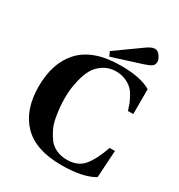

<svg xmlns="http://www.w3.org/2000/svg" viewBox="-211 -1042 1111 1195"><g transform="rotate(30 344.5 -444.5)"><path d="M316 -751 488 -874Q528 -904 552 -904Q574 -904 590 -881Q606 -858 606 -840Q606 -819 590.5 -807.5Q575 -796 533 -783L330 -719ZM128 -602Q222 -707 423 -707Q565 -707 638 -663V-484H600Q591 -513 584 -531Q577 -549 561.5 -576.5Q546 -604 528 -620Q510 -636 480.5 -648.5Q451 -661 414 -661Q363 -661 324.5 -635.5Q286 -610 266.5 -575Q247 -540 235.5 -493Q224 -446 221.5 -415.5Q219 -385 219 -355Q219 -323 222 -291.5Q225 -260 232 -221Q239 -182 254 -150Q269 -118 290 -90Q311 -62 345 -46.5Q379 -31 422 -31Q499 -31 540.5 -80.5Q582 -130 616 -228H654L642 -33Q562 15 408 15Q222 15 132 -78.5Q42 -172 42 -339Q42 -506 128 -602Z"/></g></svg>

Font: Heuristica
Style: Bold
Weight: 700
Version: Version 1.0.2